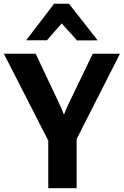

<svg xmlns="http://www.w3.org/2000/svg" viewBox="-25 -995 654 1015"><path d="M230.2 0V-251.7L-4.6 -710.9H163.6L288.8 -445.8Q295.4 -431.9 301 -418.8Q306.6 -405.8 311.3 -392.3H314.7Q319.3 -405.8 325 -418.6Q330.6 -431.4 337.4 -445.8L465.3 -710.9H609.1L380.1 -259.8V0ZM339.6 -975.3 491.2 -781.7 382.3 -781.2 301.3 -871.1 223.1 -782.2H113.3L261 -975.3Z"/></svg>

Font: RobotoFlex
Style: Regular
Weight: 400
Designer: Berlow after Robertson
Foundry: Google
Version: Version 2.136